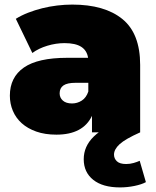

<svg xmlns="http://www.w3.org/2000/svg" viewBox="-20 -577 679 837"><path d="M365 -216H309Q273 -216 256.5 -204.5Q240 -193 240 -170Q240 -151 254 -138.5Q268 -126 294 -126Q317 -126 336.5 -138.5Q356 -151 365 -178ZM226 10Q176 10 138 -3.5Q100 -17 74.5 -40Q49 -63 36 -94Q23 -125 23 -160Q23 -240 84 -282.5Q145 -325 273 -325H364Q359 -357 334 -373Q309 -389 261 -389Q224 -389 186 -377.5Q148 -366 121 -346L49 -495Q73 -510 102.5 -521.5Q132 -533 164 -541Q196 -549 229.5 -553Q263 -557 295 -557Q436 -557 513.5 -494Q591 -431 591 -294V0H381V-72Q342 10 226 10ZM503 240Q428 240 386.5 207Q345 174 345 117Q345 61 388.5 18.5Q432 -24 512 -49L591 0Q526 29 501.5 51.5Q477 74 477 97Q477 114 489.5 126Q502 138 530 138Q547 138 562.5 133.5Q578 129 589 124L616 217Q598 227 566.5 233.5Q535 240 503 240Z"/></svg>

Font: Montserrat-Alt1 Black
Style: Regular
Weight: 900
Designer: Differentunic
Foundry: Differentunic
Version: Version 7.222